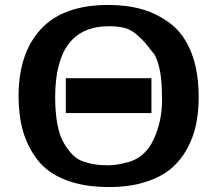

<svg xmlns="http://www.w3.org/2000/svg" viewBox="-20 -735 892 776"><path d="M55 -346Q55 -520 145.5 -617.5Q236 -715 418 -715Q494 -715 556 -697Q618 -679 671 -638Q724 -597 753.5 -522Q783 -447 783 -343Q783 -283 772.5 -232Q762 -181 736 -133.5Q710 -86 670 -52.5Q630 -19 566.5 1Q503 21 421 21Q318 21 244.5 -8Q171 -37 131 -89.5Q91 -142 73 -205Q55 -268 55 -346ZM203 -342Q203 -280 212 -232.5Q221 -185 238.5 -156Q256 -127 275 -108Q294 -89 321.5 -80.5Q349 -72 370 -69.5Q391 -67 419 -67Q454 -67 493 -79V-78Q566 -97 600.5 -170.5Q635 -244 635 -331Q635 -338 634.5 -351Q634 -364 634 -371Q632 -460 606 -512L608 -510Q580 -546 567 -561.5Q554 -577 531 -596.5Q508 -616 482 -622.5Q456 -629 420 -629Q203 -629 203 -342ZM246 -278V-419H592V-278Z"/></svg>

Font: Coval
Style: Heavy
Weight: 900
Foundry: Context Ltd
Version: Version 001.000